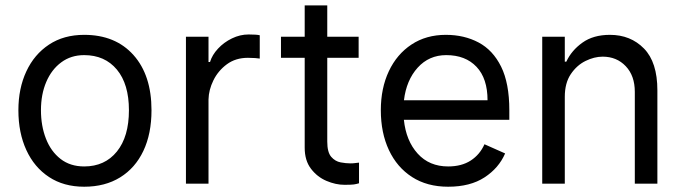

<svg xmlns="http://www.w3.org/2000/svg" viewBox="-20 -682 2534 713"><path d="M292.6 11.4Q216.6 11.4 161.9 -24.7Q107.2 -60.7 77.8 -124.8Q48.3 -188.9 48.3 -272.7Q48.3 -353.7 77.8 -416.9Q107.2 -480.1 161.9 -516.3Q216.6 -552.6 292.6 -552.6Q408.7 -552.6 475.7 -477.6Q542.6 -402.7 542.6 -272.7Q542.6 -185.4 512.4 -121.6Q482.2 -57.9 426.1 -23.3Q370 11.4 292.6 11.4ZM292.6 -63.9Q369.3 -63.9 414.1 -119.3Q458.8 -174.7 458.8 -272.7Q458.8 -369.7 414.1 -423.5Q369.3 -477.3 292.6 -477.3Q243.6 -477.3 207.6 -450.6Q171.5 -424 151.8 -377.8Q132.1 -331.7 132.1 -272.7Q132.1 -214.5 150.6 -167.1Q169 -119.7 204.9 -91.8Q240.8 -63.9 292.6 -63.9Z M944.6 -551.1V-464.5Q938.2 -465.6 927.4 -466.4Q916.5 -467.3 900.6 -467.3Q855.1 -467.3 822.6 -443.4Q790.1 -419.4 772.5 -383.7Q755 -348 754.3 -312.5V0H670.5V-545.5H754.3V-451.7H759.9Q767.8 -478 789.6 -501.4Q811.4 -524.9 841.4 -539.4Q871.4 -554 903.4 -554Q933.2 -554 944.6 -551.1Z M1311.8 -545.5V-467.3H1195.3V-156.2Q1195.3 -116.5 1210 -99.6Q1224.8 -82.7 1244.9 -79Q1264.9 -75.3 1280.5 -75.3Q1291.2 -75.3 1296.9 -76.2Q1302.6 -77.1 1313.2 -78.1V-1.4Q1302.6 1.8 1293.7 3Q1284.8 4.3 1259.2 4.3Q1226.6 4.3 1192.3 -10.3Q1158 -24.9 1134.8 -55.4Q1111.5 -85.9 1111.5 -133.5V-467.3H1023.4V-545.5H1111.5V-661.9H1195.3V-545.5Z M1644.2 11.4Q1566.1 11.4 1510.1 -24.7Q1454.2 -60.7 1424.2 -124.8Q1394.2 -188.9 1394.2 -272.7Q1394.2 -354.4 1424 -417.6Q1453.8 -480.8 1508.2 -516.7Q1562.5 -552.6 1635.7 -552.6Q1703.8 -552.6 1757.1 -524.3Q1810.4 -496.1 1840.9 -434.5Q1871.4 -372.9 1871.4 -272.7V-237.2H1479.8Q1487.9 -159.1 1531.1 -111.5Q1574.2 -63.9 1644.2 -63.9Q1694.2 -63.9 1728.2 -85.9Q1762.1 -108 1779.1 -146.3L1855.8 -112.2Q1832.4 -57.9 1779.3 -23.3Q1726.2 11.4 1644.2 11.4ZM1637.1 -477.3Q1573.2 -477.3 1531.1 -430.8Q1489 -384.2 1480.1 -309.7H1790.5Q1790.5 -390.6 1749.5 -433.9Q1708.5 -477.3 1637.1 -477.3Z M2077.4 -322.4V0H1993.6V-545.5H2077.4V-453.1H2083.1Q2102.3 -494.7 2142.8 -523.6Q2183.2 -552.6 2245 -552.6Q2321.7 -552.6 2371.4 -501.8Q2421.2 -451 2421.2 -346.6V0H2337.4V-340.9Q2337.4 -400.6 2303.8 -436.1Q2270.2 -471.6 2218 -471.6Q2186.8 -471.6 2154.3 -455.6Q2121.8 -439.6 2099.6 -406.6Q2077.4 -373.6 2077.4 -322.4Z"/></svg>

Font: Interface
Style: Regular
Weight: 400
Designer: Rasmus Andersson
Foundry: rsms
Version: Version 1.8